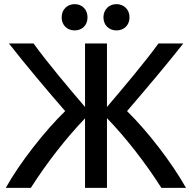

<svg xmlns="http://www.w3.org/2000/svg" viewBox="-20 -904 924 928"><path d="M8 4H129C208 -120 301 -238 391 -332V4H497V-333C586 -241 681 -120 760 4H879C809 -120 694 -269 594 -367C680 -467 786 -592 866 -694H746C680 -603 578 -482 497 -387V-694H391V-387C307 -485 211 -599 142 -694H23C102 -593 208 -467 295 -367C198 -273 75 -117 8 4ZM403 -820C403 -781 376 -757 341 -757C306 -757 278 -781 278 -820C278 -859 306 -884 341 -884C376 -884 403 -859 403 -820ZM606 -820C606 -781 578 -757 543 -757C508 -757 480 -781 480 -820C480 -859 508 -884 543 -884C578 -884 606 -859 606 -820Z"/></svg>

Font: Repo Medium
Style: Regular
Weight: 500
Designer: Stefan Peev
Foundry: Context Ltd
Version: Version 1.502